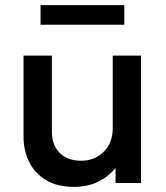

<svg xmlns="http://www.w3.org/2000/svg" viewBox="-20 -711 644 746"><path d="M267.5 15Q201 15 157.8 -11.8Q114.5 -38.5 93 -82.5Q71.5 -126.5 71.5 -178.5V-495H181.5V-199Q181.5 -148 211.5 -117.2Q241.5 -86.5 295.5 -86.5Q347.5 -86.5 382.8 -121.2Q418 -156 418 -212.5V-495H528V0H429V-58.5Q400 -23.5 360 -4.2Q320 15 267.5 15ZM137.5 -615V-691H463V-615Z"/></svg>

Font: Geologica
Style: Regular
Weight: 400
Designer: Sindre Bremnes, Frode Helland
Foundry: Monokrom Skriftforlag AS
Version: Version 1.010; ttfautohint (v1.8.4.7-5d5b);gftools[0.9.28]